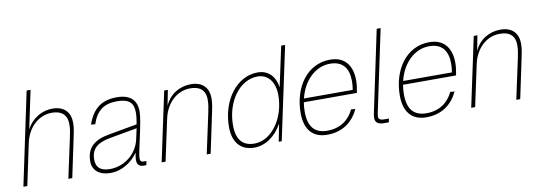

<svg xmlns="http://www.w3.org/2000/svg" viewBox="-56 -1073 4084 1447"><g transform="rotate(-10 1986.5 -349.0)"><path d="M30 0H60L127 -317C151 -431 233 -512 337 -512C423 -512 453 -464 453 -406C453 -366 447 -340 439 -302L374 0H404L467 -298C475 -336 483 -370 483 -410C483 -485 442 -542 347 -542C268 -542 190 -499 148 -417L210 -710H180Z M900 -52C900 -13 919 1 953 1C958 1 964 1 971 0L977 -30H957C939 -30 929 -35 929 -59C929 -106 991 -326 991 -406C991 -492 945 -542 839 -542C724 -542 655 -491 613 -373L645 -370C679 -472 739 -512 835 -512C931 -512 962 -476 962 -404C962 -380 958 -348 952 -315L734 -276C626 -257 559 -210 559 -100C559 -32 611 12 695 12C787 12 864 -43 908 -107C904 -90 900 -68 900 -52ZM591 -108C591 -190 637 -230 735 -248L947 -286C940 -254 933 -223 928 -200C905 -100 812 -18 697 -18C625 -18 591 -48 591 -108Z M1088 0H1118L1186 -317C1210 -431 1292 -512 1396 -512C1482 -512 1512 -466 1512 -408C1512 -368 1506 -340 1498 -302L1433 0H1463L1526 -298C1534 -336 1542 -370 1542 -412C1542 -485 1501 -542 1406 -542C1322 -542 1244 -498 1206 -413L1229 -530H1201Z M1796 12C1883 12 1960 -44 2010 -133L1984 0H2007L2158 -710H2128L2062 -402C2052 -480 2004 -542 1917 -542C1758 -542 1634 -380 1634 -174C1634 -56 1692 12 1796 12ZM1802 -18C1714 -18 1666 -70 1666 -182C1666 -364 1775 -512 1911 -512C1990 -512 2042 -450 2042 -346C2042 -173 1936 -18 1802 -18Z M2354 12C2472 12 2552 -49 2596 -143L2563 -145C2527 -69 2460 -18 2360 -18C2266 -18 2216 -71 2216 -187C2216 -212 2218 -237 2222 -260H2628C2634 -289 2639 -324 2639 -354C2639 -461 2590 -542 2472 -542C2294 -542 2184 -379 2184 -183C2184 -68 2235 12 2354 12ZM2466 -512C2564 -512 2607 -452 2607 -354C2607 -333 2605 -311 2601 -288H2228C2259 -419 2352 -512 2466 -512Z M2789 0H2827L2832 -28H2795C2763 -28 2753 -40 2753 -56C2753 -71 2759 -94 2765 -124L2889 -710H2859L2737 -132C2730 -100 2723 -69 2723 -52C2723 -18 2743 0 2789 0Z M3113 12C3231 12 3311 -49 3355 -143L3322 -145C3286 -69 3219 -18 3119 -18C3025 -18 2975 -71 2975 -187C2975 -212 2977 -237 2981 -260H3387C3393 -289 3398 -324 3398 -354C3398 -461 3349 -542 3231 -542C3053 -542 2943 -379 2943 -183C2943 -68 2994 12 3113 12ZM3225 -512C3323 -512 3366 -452 3366 -354C3366 -333 3364 -311 3360 -288H2987C3018 -419 3111 -512 3225 -512Z M3457 0H3487L3555 -317C3579 -431 3661 -512 3765 -512C3851 -512 3881 -466 3881 -408C3881 -368 3875 -340 3867 -302L3802 0H3832L3895 -298C3903 -336 3911 -370 3911 -412C3911 -485 3870 -542 3775 -542C3691 -542 3613 -498 3575 -413L3598 -530H3570Z"/></g></svg>

Font: Geist Thin
Style: Italic
Weight: 100
Italic angle: -12°
Designer: Basement.studio, Andrés Briganti, Mateo Zaragoza
Foundry: Basement.studio, Vercel, Andrés Briganti, Guido Ferreyra, Mateo Zaragoza
Version: Version 1.500